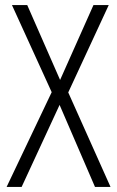

<svg xmlns="http://www.w3.org/2000/svg" viewBox="-20 -734 460 754"><path d="M414 0H353L214 -322L65 0H6L183 -372L27 -714H87L216 -420L347 -714H407L248 -371Z"/></svg>

Font: Noto Sans Myanmar UI Condensed Light
Style: Regular
Weight: 300
Width: 3
Designer: Monotype Design Team
Foundry: Monotype Imaging Inc.
Version: Version 2.103; ttfautohint (v1.8.4.7-5d5b)